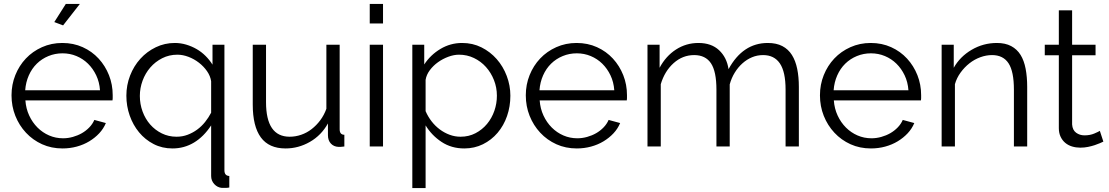

<svg xmlns="http://www.w3.org/2000/svg" viewBox="-20 -750 5679 983"><path d="M303 -620 258 -637 317 -730H389ZM300 10Q243 10 195.5 -11.5Q148 -33 113 -70.5Q78 -108 58.5 -157Q39 -206 39 -262Q39 -317 58.5 -365.5Q78 -414 112.5 -450.5Q147 -487 195 -508.5Q243 -530 299 -530Q356 -530 403.5 -508.5Q451 -487 485 -450Q519 -413 538 -365Q557 -317 557 -263Q557 -255 557 -247Q557 -239 556 -236H110Q113 -194 129.5 -158.5Q146 -123 172 -97Q198 -71 231.5 -56.5Q265 -42 303 -42Q328 -42 353 -49Q378 -56 399 -68Q420 -80 437 -97.5Q454 -115 463 -136L522 -120Q510 -91 488 -67.5Q466 -44 437 -26.5Q408 -9 373 0.5Q338 10 300 10ZM492 -288Q489 -330 472.5 -364.5Q456 -399 430.5 -424Q405 -449 371.5 -463Q338 -477 300 -477Q262 -477 228 -463Q194 -449 168.5 -424Q143 -399 127.5 -364Q112 -329 109 -288Z M863 10Q810 10 766.5 -12.5Q723 -35 692 -72.5Q661 -110 644 -158.5Q627 -207 627 -260Q627 -314 646 -363Q665 -412 698.5 -449Q732 -486 777.5 -508Q823 -530 875 -530Q905 -530 933.5 -521.5Q962 -513 987 -498.5Q1012 -484 1032.5 -463.5Q1053 -443 1068 -419V-521H1129V122Q1129 150 1154 151V210Q1144 212 1134.5 212Q1125 212 1116 212Q1093 210 1077 192.5Q1061 175 1061 151V-108Q1023 -50 973 -20Q923 10 863 10ZM884 -50Q914 -50 940.5 -60Q967 -70 989.5 -86.5Q1012 -103 1030 -125.5Q1048 -148 1061 -173V-334Q1057 -361 1040 -385.5Q1023 -410 998.5 -429Q974 -448 945 -459Q916 -470 888 -470Q846 -470 810.5 -452Q775 -434 749.5 -404.5Q724 -375 710 -337Q696 -299 696 -259Q696 -217 710 -179Q724 -141 749 -112.5Q774 -84 808.5 -67Q843 -50 884 -50Z M1442 10Q1357 10 1315.5 -46.5Q1274 -103 1274 -215V-521H1342V-227Q1342 -50 1463 -50Q1493 -50 1522 -60Q1551 -70 1575.5 -89Q1600 -108 1619.5 -134Q1639 -160 1651 -193V-521H1719V-88Q1719 -60 1743 -60V0Q1731 2 1723.5 2Q1716 2 1713 2Q1689 1 1674 -15Q1659 -31 1659 -58V-118Q1625 -57 1566.5 -23.5Q1508 10 1442 10Z M1873 0V-521H1941V0ZM1873 -630V-730H1941V-630Z M2357 10Q2291 10 2240.5 -23.5Q2190 -57 2159 -108V213H2091V-521H2152V-420Q2184 -469 2235 -499.5Q2286 -530 2346 -530Q2400 -530 2445 -507.5Q2490 -485 2523 -447.5Q2556 -410 2574.5 -361Q2593 -312 2593 -260Q2593 -205 2576 -156Q2559 -107 2527.5 -70Q2496 -33 2452.5 -11.5Q2409 10 2357 10ZM2338 -50Q2380 -50 2414.5 -68Q2449 -86 2473.5 -115.5Q2498 -145 2511 -182.5Q2524 -220 2524 -260Q2524 -302 2509 -340Q2494 -378 2468 -407Q2442 -436 2406.5 -453Q2371 -470 2330 -470Q2304 -470 2275.5 -459.5Q2247 -449 2222.5 -431.5Q2198 -414 2180.5 -390.5Q2163 -367 2159 -341V-181Q2171 -153 2189.5 -129Q2208 -105 2231.5 -87.5Q2255 -70 2282 -60Q2309 -50 2338 -50Z M2933 10Q2876 10 2828.5 -11.5Q2781 -33 2746 -70.5Q2711 -108 2691.5 -157Q2672 -206 2672 -262Q2672 -317 2691.5 -365.5Q2711 -414 2745.5 -450.5Q2780 -487 2828 -508.5Q2876 -530 2932 -530Q2989 -530 3036.5 -508.5Q3084 -487 3118 -450Q3152 -413 3171 -365Q3190 -317 3190 -263Q3190 -255 3190 -247Q3190 -239 3189 -236H2743Q2746 -194 2762.5 -158.5Q2779 -123 2805 -97Q2831 -71 2864.5 -56.5Q2898 -42 2936 -42Q2961 -42 2986 -49Q3011 -56 3032 -68Q3053 -80 3070 -97.5Q3087 -115 3096 -136L3155 -120Q3143 -91 3121 -67.5Q3099 -44 3070 -26.5Q3041 -9 3006 0.5Q2971 10 2933 10ZM3125 -288Q3122 -330 3105.5 -364.5Q3089 -399 3063.5 -424Q3038 -449 3004.5 -463Q2971 -477 2933 -477Q2895 -477 2861 -463Q2827 -449 2801.5 -424Q2776 -399 2760.5 -364Q2745 -329 2742 -288Z M4070 0H4002V-291Q4002 -382 3973 -425Q3944 -468 3887 -468Q3857 -468 3830.5 -457Q3804 -446 3781.5 -426Q3759 -406 3742 -378.5Q3725 -351 3716 -318V0H3648V-291Q3648 -384 3620 -426Q3592 -468 3534 -468Q3475 -468 3429 -427Q3383 -386 3363 -319V0H3295V-521H3357V-403Q3389 -463 3441 -496.5Q3493 -530 3556 -530Q3622 -530 3661.5 -493Q3701 -456 3710 -396Q3783 -530 3911 -530Q3955 -530 3985.5 -514Q4016 -498 4034.5 -468.5Q4053 -439 4061.5 -397.5Q4070 -356 4070 -305Z M4439 10Q4382 10 4334.5 -11.5Q4287 -33 4252 -70.5Q4217 -108 4197.5 -157Q4178 -206 4178 -262Q4178 -317 4197.5 -365.5Q4217 -414 4251.5 -450.5Q4286 -487 4334 -508.5Q4382 -530 4438 -530Q4495 -530 4542.5 -508.5Q4590 -487 4624 -450Q4658 -413 4677 -365Q4696 -317 4696 -263Q4696 -255 4696 -247Q4696 -239 4695 -236H4249Q4252 -194 4268.5 -158.5Q4285 -123 4311 -97Q4337 -71 4370.5 -56.5Q4404 -42 4442 -42Q4467 -42 4492 -49Q4517 -56 4538 -68Q4559 -80 4576 -97.5Q4593 -115 4602 -136L4661 -120Q4649 -91 4627 -67.5Q4605 -44 4576 -26.5Q4547 -9 4512 0.5Q4477 10 4439 10ZM4631 -288Q4628 -330 4611.5 -364.5Q4595 -399 4569.5 -424Q4544 -449 4510.5 -463Q4477 -477 4439 -477Q4401 -477 4367 -463Q4333 -449 4307.5 -424Q4282 -399 4266.5 -364Q4251 -329 4248 -288Z M5239 0H5171V-291Q5171 -384 5143.5 -426Q5116 -468 5059 -468Q5029 -468 4999 -457Q4969 -446 4943.5 -426Q4918 -406 4898 -378.5Q4878 -351 4869 -319V0H4801V-521H4863V-403Q4895 -460 4954.5 -495Q5014 -530 5084 -530Q5127 -530 5157 -514Q5187 -498 5205 -469Q5223 -440 5231 -398Q5239 -356 5239 -305Z M5629 -25Q5623 -22 5611.5 -17Q5600 -12 5585 -7Q5570 -2 5551 2Q5532 6 5511 6Q5489 6 5469 0Q5449 -6 5434 -18.5Q5419 -31 5410 -50Q5401 -69 5401 -94V-467H5329V-521H5401V-697H5469V-521H5589V-467H5469V-113Q5471 -84 5489.5 -70.5Q5508 -57 5532 -57Q5561 -57 5583 -66.5Q5605 -76 5611 -80Z"/></svg>

Font: Oxford Sans
Style: Regular
Weight: 400
Designer: Matt McInerney, Pablo Impallari, Rodrigo Fuenzalida
Foundry: Matt McInerney, Pablo Impallari, Rodrigo Fuenzalida
Version: Version 3.000g; ttfautohint (v1.5) -l 8 -r 28 -G 28 -x 14 -D